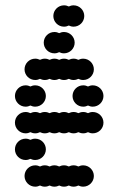

<svg xmlns="http://www.w3.org/2000/svg" viewBox="-20 -700 472 720"><path d="M72 -40C72 -18 90 0 112 0C118.5 0 124.6 -1.6 130 -4.3C135.4 -1.6 141.5 0 148 0C154.5 0 160.6 -1.6 166 -4.3C171.4 -1.6 177.5 0 184 0C190.5 0 196.6 -1.6 202 -4.3C207.4 -1.6 213.5 0 220 0C226.5 0 232.6 -1.6 238 -4.3C243.4 -1.6 249.5 0 256 0C262.5 0 268.6 -1.6 274 -4.3C279.4 -1.6 285.5 0 292 0C314 0 332 -18 332 -40C332 -62 314 -80 292 -80C285.5 -80 279.4 -78.4 274 -75.7C268.6 -78.4 262.5 -80 256 -80C249.5 -80 243.4 -78.4 238 -75.7C232.6 -78.4 226.5 -80 220 -80C213.5 -80 207.4 -78.4 202 -75.7C196.6 -78.4 190.5 -80 184 -80C177.5 -80 171.4 -78.4 166 -75.7C160.6 -78.4 154.5 -80 148 -80C141.5 -80 135.4 -78.4 130 -75.7C124.6 -78.4 118.5 -80 112 -80C90 -80 72 -62 72 -40ZM36 -140C36 -118 54 -100 76 -100C82.5 -100 88.6 -101.6 94 -104.3C99.4 -101.6 105.5 -100 112 -100C134 -100 152 -118 152 -140C152 -162 134 -180 112 -180C105.5 -180 99.4 -178.4 94 -175.7C88.6 -178.4 82.5 -180 76 -180C54 -180 36 -162 36 -140ZM36 -240C36 -218 54 -200 76 -200C82.5 -200 88.6 -201.6 94 -204.3C99.4 -201.6 105.5 -200 112 -200C118.5 -200 124.6 -201.6 130 -204.3C135.4 -201.6 141.5 -200 148 -200C154.5 -200 160.6 -201.6 166 -204.3C171.4 -201.6 177.5 -200 184 -200C190.5 -200 196.6 -201.6 202 -204.3C207.4 -201.6 213.5 -200 220 -200C226.5 -200 232.6 -201.6 238 -204.3C243.4 -201.6 249.5 -200 256 -200C262.5 -200 268.6 -201.6 274 -204.3C279.4 -201.6 285.5 -200 292 -200C298.5 -200 304.6 -201.6 310 -204.3C315.4 -201.6 321.5 -200 328 -200C350 -200 368 -218 368 -240C368 -262 350 -280 328 -280C321.5 -280 315.4 -278.4 310 -275.7C304.6 -278.4 298.5 -280 292 -280C285.5 -280 279.4 -278.4 274 -275.7C268.6 -278.4 262.5 -280 256 -280C249.5 -280 243.4 -278.4 238 -275.7C232.6 -278.4 226.5 -280 220 -280C213.5 -280 207.4 -278.4 202 -275.7C196.6 -278.4 190.5 -280 184 -280C177.5 -280 171.4 -278.4 166 -275.7C160.6 -278.4 154.5 -280 148 -280C141.5 -280 135.4 -278.4 130 -275.7C124.6 -278.4 118.5 -280 112 -280C105.5 -280 99.4 -278.4 94 -275.7C88.6 -278.4 82.5 -280 76 -280C54 -280 36 -262 36 -240ZM252 -340C252 -318 270 -300 292 -300C298.5 -300 304.6 -301.6 310 -304.3C315.4 -301.6 321.5 -300 328 -300C350 -300 368 -318 368 -340C368 -362 350 -380 328 -380C321.5 -380 315.4 -378.4 310 -375.7C304.6 -378.4 298.5 -380 292 -380C270 -380 252 -362 252 -340ZM36 -340C36 -318 54 -300 76 -300C82.5 -300 88.6 -301.6 94 -304.3C99.4 -301.6 105.5 -300 112 -300C134 -300 152 -318 152 -340C152 -362 134 -380 112 -380C105.5 -380 99.4 -378.4 94 -375.7C88.6 -378.4 82.5 -380 76 -380C54 -380 36 -362 36 -340ZM72 -440C72 -418 90 -400 112 -400C118.5 -400 124.6 -401.6 130 -404.3C135.4 -401.6 141.5 -400 148 -400C154.5 -400 160.6 -401.6 166 -404.3C171.4 -401.6 177.5 -400 184 -400C190.5 -400 196.6 -401.6 202 -404.3C207.4 -401.6 213.5 -400 220 -400C226.5 -400 232.6 -401.6 238 -404.3C243.4 -401.6 249.5 -400 256 -400C262.5 -400 268.6 -401.6 274 -404.3C279.4 -401.6 285.5 -400 292 -400C314 -400 332 -418 332 -440C332 -462 314 -480 292 -480C285.5 -480 279.4 -478.4 274 -475.7C268.6 -478.4 262.5 -480 256 -480C249.5 -480 243.4 -478.4 238 -475.7C232.6 -478.4 226.5 -480 220 -480C213.5 -480 207.4 -478.4 202 -475.7C196.6 -478.4 190.5 -480 184 -480C177.5 -480 171.4 -478.4 166 -475.7C160.6 -478.4 154.5 -480 148 -480C141.5 -480 135.4 -478.4 130 -475.7C124.6 -478.4 118.5 -480 112 -480C90 -480 72 -462 72 -440ZM144 -540C144 -518 162 -500 184 -500C190.5 -500 196.6 -501.6 202 -504.3C207.4 -501.6 213.5 -500 220 -500C242 -500 260 -518 260 -540C260 -562 242 -580 220 -580C213.5 -580 207.4 -578.4 202 -575.7C196.6 -578.4 190.5 -580 184 -580C162 -580 144 -562 144 -540ZM180 -640C180 -618 198 -600 220 -600C226.5 -600 232.6 -601.6 238 -604.3C243.4 -601.6 249.5 -600 256 -600C278 -600 296 -618 296 -640C296 -662 278 -680 256 -680C249.5 -680 243.4 -678.4 238 -675.7C232.6 -678.4 226.5 -680 220 -680C198 -680 180 -662 180 -640Z"/></svg>

Font: Dotrice Condensed
Style: Bold
Weight: 700
Width: 2
Monospace: yes
Designer: Paul Flo Williams
Foundry: His Deeds Are Dust
Version: Version 1.001